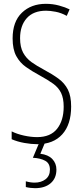

<svg xmlns="http://www.w3.org/2000/svg" viewBox="-20 -744 434 1004"><path d="M352 -187Q352 -93 305.5 -41.5Q259 10 175 10Q144 10 107.5 3.5Q71 -3 41 -16V-57Q69 -43 105.5 -35Q142 -27 174 -27Q244 -27 278.5 -70.5Q313 -114 313 -186Q313 -230 299.5 -258Q286 -286 258.5 -306Q231 -326 187 -350Q148 -371 116 -393.5Q84 -416 65 -451Q46 -486 46 -543Q46 -631 94.5 -677.5Q143 -724 220 -724Q256 -724 289 -715Q322 -706 344 -695L329 -661Q300 -677 271 -682.5Q242 -688 221 -688Q155 -688 120 -649Q85 -610 85 -544Q85 -498 101 -468.5Q117 -439 145 -419Q173 -399 209 -380Q254 -356 286 -332.5Q318 -309 335 -275.5Q352 -242 352 -187ZM275 143Q275 188 245 214Q215 240 163 240Q153 240 139.5 238.5Q126 237 115 234V204Q139 211 161 211Q195 211 218 193.5Q241 176 241 143Q241 110 216 96.5Q191 83 152 81L186 0H216L191 60Q232 65 253.5 87.5Q275 110 275 143Z"/></svg>

Font: Noto Sans Myanmar UI ExtraCondensed ExtraLight
Style: Regular
Weight: 200
Width: 2
Designer: Monotype Design Team
Foundry: Monotype Imaging Inc.
Version: Version 2.103; ttfautohint (v1.8.4.7-5d5b)